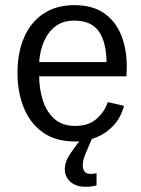

<svg xmlns="http://www.w3.org/2000/svg" viewBox="-20 -530 541 735"><path d="M269 11.7Q191.4 11.7 142.3 -24.4Q93.3 -60.5 70.1 -120.1Q46.9 -179.7 46.9 -250Q46.9 -328.1 72.3 -386.7Q97.7 -445.3 146.5 -477.8Q195.3 -510.3 264.6 -510.3Q334.5 -510.3 378.7 -479.2Q422.9 -448.2 444.1 -395.3Q465.3 -342.3 465.3 -275.4Q465.3 -273.4 465.1 -265.9Q464.8 -258.3 464.6 -250.2Q464.4 -242.2 463.9 -237.8H129.9Q130.4 -188 144.3 -144.8Q158.2 -101.6 188.5 -74.7Q218.8 -47.9 267.6 -47.9Q318.4 -47.9 349.1 -74.5Q379.9 -101.1 392.6 -139.2L454.6 -125Q443.4 -81.5 415.8 -51Q388.2 -20.5 350.1 -4.6Q312 11.2 269 11.7ZM129.9 -292.5H387.7Q387.2 -367.7 358.6 -409.4Q330.1 -451.2 263.2 -451.2Q229.5 -451.2 205.1 -437.5Q180.7 -423.8 164.8 -400.9Q148.9 -377.9 140.4 -349.9Q131.8 -321.8 129.9 -292.5ZM308.1 185.1Q280.8 185.1 262.9 175.3Q245.1 165.5 236.6 150.4Q228 135.3 228 119.1Q228 89.4 248.3 59.3Q268.6 29.3 292 0H332.5Q320.3 28.3 308.6 55.2Q296.9 82 296.9 103.5Q296.9 117.7 303.7 126.7Q310.5 135.7 328.1 135.7Q337.4 135.7 349.6 132.8V179.7Q327.6 185.1 308.1 185.1Z"/></svg>

Font: Pontano Sans
Style: Regular
Weight: 400
Designer: Vernon Adams
Foundry: Vernon Adams
Version: Version 2.001